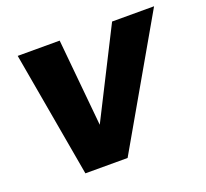

<svg xmlns="http://www.w3.org/2000/svg" viewBox="-99 -659 835 778"><g transform="rotate(-20 318.5 -270.5)"><path d="M326 0H144L49 -541H230L266 -165L456 -541H637Z"/></g></svg>

Font: Argentum Sans
Style: Bold Italic
Weight: 700
Italic angle: -11°
Designer: Julieta Ulanovsky (font), Cristiano Sobral (main changes and remaster)
Foundry: Julieta Ulanovsky (font), Cristiano Sobral (main changes and remaster)
Version: Version 2.007;June 15, 2022;FontCreator 14.0.0.2814 64-bit; 